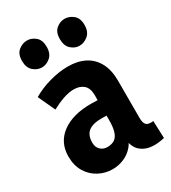

<svg xmlns="http://www.w3.org/2000/svg" viewBox="-201 -918 922 1037"><g transform="rotate(-30 260.0 -400.0)"><path d="M330 -114H354Q345 -69 320 -40Q295 -11 261 3Q227 17 191 17Q146 17 106 -4Q66 -25 41.5 -65Q17 -105 17 -162Q17 -249 83.5 -298.5Q150 -348 264 -348Q284 -348 316.5 -346.5Q349 -345 372 -340V-244Q347 -248 324.5 -249.5Q302 -251 273 -251Q237 -251 213 -241.5Q189 -232 177.5 -212.5Q166 -193 166 -162Q166 -134 183 -117.5Q200 -101 225 -101Q254 -101 271.5 -113Q289 -125 297.5 -152Q306 -179 306 -223V-377Q306 -422 283 -442Q260 -462 222 -462Q192 -462 156 -449.5Q120 -437 83 -417L34 -523Q83 -552 143 -568.5Q203 -585 257 -585Q317 -585 361 -562.5Q405 -540 429.5 -495Q454 -450 454 -382V-151Q454 -123 463 -110.5Q472 -98 494 -98Q497 -98 501.5 -98Q506 -98 510 -99L514 9Q498 13 481.5 15Q465 17 451 17Q397 17 363.5 -13.5Q330 -44 330 -114ZM135.3 -650Q106 -650 82 -671Q58 -692 58 -734.5Q58 -777 82.5 -797Q107 -817 136.3 -817Q164 -817 188 -797Q212 -777 212 -734.5Q212 -692 187.5 -671Q163 -650 135.3 -650ZM368.7 -650Q341 -650 317.5 -671Q294 -692 294 -734.5Q294 -777 318 -797Q342 -817 369.7 -817Q399 -817 423.5 -797Q448 -777 448 -734.5Q448 -692 423 -671Q398 -650 368.7 -650Z"/></g></svg>

Font: Yaldevi ExtraLight
Style: Regular
Weight: 200
Designer: Sol Matas, Rajitha Manaperi, Kosala Senevirathne
Foundry: Mooniak
Version: Version 1.100